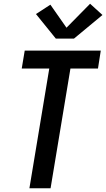

<svg xmlns="http://www.w3.org/2000/svg" viewBox="-20 -1005 567 1025"><path d="M137 0 243 -639H96L112 -735H518L503 -639H356L250 0ZM278 -799 172 -930 249 -980 335 -857 461 -985 527 -925 375 -799Z"/></svg>

Font: Iosevka SS04 Oblique
Style: Bold
Weight: 700
Italic angle: -9°
Monospace: yes
Designer: Belleve Invis
Foundry: Belleve Invis
Version: Version 19.0.0; ttfautohint (v1.8.4)